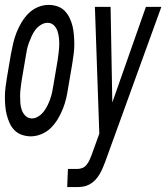

<svg xmlns="http://www.w3.org/2000/svg" viewBox="-34 -548 678 783"><path d="M92 8Q73 8 55.5 2Q38 -4 25.5 -16.5Q13 -29 5.5 -45.5Q-2 -62 -6.5 -79.5Q-11 -97 -12.5 -116Q-14 -135 -14 -153.5Q-14 -172 -11.5 -191.5Q-9 -211 -6 -230L11 -330Q15 -351 20 -372.5Q25 -394 33.5 -415.5Q42 -437 54 -457Q66 -477 82.5 -493.5Q99 -510 120.5 -519Q142 -528 164 -528Q183 -528 200.5 -522Q218 -516 230 -503.5Q242 -491 250 -474.5Q258 -458 262 -440.5Q266 -423 267.5 -404Q269 -385 269 -366.5Q269 -348 266.5 -328.5Q264 -309 261 -290L244 -190Q241 -169 236 -147.5Q231 -126 222.5 -104.5Q214 -83 202 -63Q190 -43 173.5 -26.5Q157 -10 135 -1Q113 8 92 8ZM240 215 243 141H281Q292 141 302 137Q312 133 319.5 123.5Q327 114 331.5 103.5Q336 93 340 83L371 -3L353 -520H417L424 -130L561 -520H624L395 112Q390 125 384.5 138Q379 151 371.5 163.5Q364 176 354 186.5Q344 197 331 204Q318 211 304.5 213Q291 215 278 215ZM96 -65Q110 -65 123 -73.5Q136 -82 145 -94Q154 -106 160.5 -119.5Q167 -133 171.5 -146.5Q176 -160 179 -174Q182 -188 184 -202L201 -302Q203 -317 205 -332.5Q207 -348 207.5 -363Q208 -378 206.5 -392.5Q205 -407 200.5 -421Q196 -435 185.5 -445Q175 -455 160 -455Q146 -455 132.5 -446.5Q119 -438 110 -426Q101 -414 95 -400.5Q89 -387 84 -373.5Q79 -360 76 -346Q73 -332 71 -318L54 -218Q52 -203 50 -187.5Q48 -172 48 -157Q48 -142 49 -127.5Q50 -113 55 -99Q60 -85 70.5 -75Q81 -65 96 -65Z"/></svg>

Font: Iosevka SS04 Extended
Style: Italic
Weight: 400
Width: 7
Italic angle: -9°
Monospace: yes
Designer: Belleve Invis
Foundry: Belleve Invis
Version: Version 19.0.0; ttfautohint (v1.8.4)